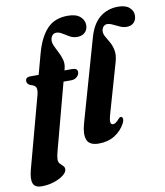

<svg xmlns="http://www.w3.org/2000/svg" viewBox="-120 -812 932 1083"><g transform="rotate(-10 346.5 -270.5)"><path d="M47 -408Q47 -431 75 -431H122.5L154 -547Q178.5 -637.5 222.2 -684.2Q266 -731 341 -731Q388.5 -731 412 -710.5Q435.5 -690 435.5 -661.5Q435.5 -635.5 419 -619.8Q402.5 -604 375 -604Q351.5 -604 331.8 -615Q312 -626 295 -637Q278 -648 262 -648Q236.5 -648 229 -618Q225.5 -600.5 234 -580.8Q242.5 -561 254.2 -539Q266 -517 273 -492.2Q280 -467.5 273 -440.5L270 -430.5H314.5Q344.5 -430.5 344.5 -409Q344.5 -392.5 331 -380.8Q317.5 -369 299 -369H254L152 14Q144.5 41.5 144.5 58Q144.5 73.5 152.8 82.2Q161 91 169.5 98.8Q178 106.5 178 118Q178 135.5 156.8 152.2Q135.5 169 101.8 180Q68 191 31 191Q-8 191 -17.8 165.2Q-27.5 139.5 -13.5 87L96 -319.5Q104 -349.5 97.5 -363.5Q91 -377.5 65.5 -383Q47 -392.5 47 -408ZM630 -732Q672.5 -732 694 -713Q715.5 -694 715.5 -668.5Q715.5 -642 700.5 -626.8Q685.5 -611.5 659.5 -611.5Q640.5 -611.5 621.2 -620Q602 -628.5 584.2 -637.2Q566.5 -646 552 -646Q539 -646 530.2 -635.8Q521.5 -625.5 520.5 -610.5Q520 -594.5 530 -577.8Q540 -561 551.5 -540.5Q563 -520 568.2 -492.8Q573.5 -465.5 563 -428L483 -149Q471.5 -109.5 474 -96.8Q476.5 -84 487.5 -84Q495 -84 503.5 -89.5Q512 -95 524.5 -109.5Q532 -117.5 538 -117Q545.5 -116.5 548 -106.8Q550.5 -97 542 -79.5Q521.5 -40 482.5 -15.2Q443.5 9.5 390.5 9.5Q337 9.5 323.5 -23.5Q310 -56.5 326.5 -115L460.5 -586.5Q482 -662 525.8 -697Q569.5 -732 630 -732Z"/></g></svg>

Font: Fraunces 144pt S050
Style: Bold Italic
Weight: 700
Italic angle: -16°
Version: Version 1.000; ttfautohint (v1.8.3)